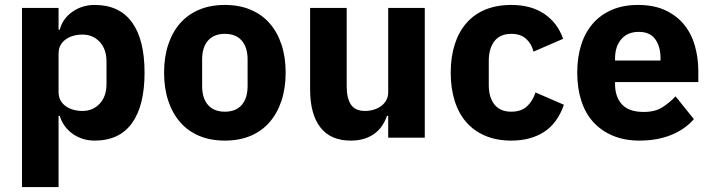

<svg xmlns="http://www.w3.org/2000/svg" viewBox="-20 -557 2882 777"><path d="M69 -525H217V-437H222Q233 -481 272.5 -509Q312 -537 363 -537Q463 -537 514 -467Q565 -397 565 -263Q565 -129 514 -58.5Q463 12 363 12Q337 12 314 4.5Q291 -3 272.5 -16.5Q254 -30 241 -48.5Q228 -67 222 -88H217V200H69ZM314 -108Q356 -108 383.5 -137.5Q411 -167 411 -217V-308Q411 -358 383.5 -387.5Q356 -417 314 -417Q272 -417 244.5 -396.5Q217 -376 217 -340V-185Q217 -149 244.5 -128.5Q272 -108 314 -108Z M890 12Q832 12 786.5 -7Q741 -26 709.5 -62Q678 -98 661 -149Q644 -200 644 -263Q644 -326 661 -377Q678 -428 709.5 -463.5Q741 -499 786.5 -518Q832 -537 890 -537Q948 -537 993.5 -518Q1039 -499 1070.5 -463.5Q1102 -428 1119 -377Q1136 -326 1136 -263Q1136 -200 1119 -149Q1102 -98 1070.5 -62Q1039 -26 993.5 -7Q948 12 890 12ZM890 -105Q934 -105 958 -132Q982 -159 982 -209V-316Q982 -366 958 -393Q934 -420 890 -420Q846 -420 822 -393Q798 -366 798 -316V-209Q798 -159 822 -132Q846 -105 890 -105Z M1551 -88H1546Q1539 -68 1527.5 -50Q1516 -32 1498 -18Q1480 -4 1455.5 4Q1431 12 1399 12Q1318 12 1276.5 -41.5Q1235 -95 1235 -195V-525H1383V-208Q1383 -160 1400 -134Q1417 -108 1458 -108Q1475 -108 1492 -113Q1509 -118 1522 -127.5Q1535 -137 1543 -151Q1551 -165 1551 -184V-525H1699V0H1551Z M2049 12Q1990 12 1944 -7.5Q1898 -27 1867 -62.5Q1836 -98 1820 -149Q1804 -200 1804 -263Q1804 -326 1820 -376.5Q1836 -427 1867 -463Q1898 -499 1944 -518Q1990 -537 2049 -537Q2129 -537 2182.5 -501Q2236 -465 2259 -400L2139 -348Q2132 -378 2110 -399Q2088 -420 2049 -420Q2004 -420 1981 -390.5Q1958 -361 1958 -311V-213Q1958 -163 1981 -134Q2004 -105 2049 -105Q2089 -105 2112.5 -126.5Q2136 -148 2147 -183L2262 -133Q2236 -58 2181.5 -23Q2127 12 2049 12Z M2568 12Q2508 12 2461 -7.5Q2414 -27 2381.5 -62.5Q2349 -98 2332.5 -149Q2316 -200 2316 -263Q2316 -325 2332 -375.5Q2348 -426 2379.5 -462Q2411 -498 2457 -517.5Q2503 -537 2562 -537Q2627 -537 2673.5 -515Q2720 -493 2749.5 -456Q2779 -419 2792.5 -370.5Q2806 -322 2806 -269V-225H2469V-217Q2469 -165 2497 -134.5Q2525 -104 2585 -104Q2631 -104 2660 -122.5Q2689 -141 2714 -167L2788 -75Q2753 -34 2696.5 -11Q2640 12 2568 12ZM2565 -428Q2520 -428 2494.5 -398.5Q2469 -369 2469 -320V-312H2653V-321Q2653 -369 2631.5 -398.5Q2610 -428 2565 -428Z"/></svg>

Font: IBM Plex Thai
Style: Bold
Weight: 700
Designer: Mike Abbink, Paul van der Laan, Pieter van Rosmalen, Ben Mitchell, Mark Frömberg
Foundry: Bold Monday
Version: Version 1.0